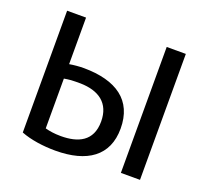

<svg xmlns="http://www.w3.org/2000/svg" viewBox="-121 -841 1076 1000"><g transform="rotate(20 417.0 -341.0)"><path d="M88 -694H193V-436C216 -440 246 -443 273 -443C453 -442 560 -369 560 -212C560 -61 455 12 279 12C212 12 141 2 88 -19ZM452 -212C452 -313 386 -360 283 -362C264 -362 247 -362 231 -361C218 -360 205 -358 193 -356V-80C215 -74 243 -69 280 -69C375 -69 452 -102 452 -212ZM746 4H640V-694H746Z"/></g></svg>

Font: Repo Medium
Style: Regular
Weight: 500
Designer: Stefan Peev
Foundry: Context Ltd
Version: Version 1.502